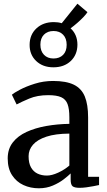

<svg xmlns="http://www.w3.org/2000/svg" viewBox="-20 -1003 576 1034"><path d="M189 11Q144 11 106 -6.5Q68 -24 44.8 -59.8Q21.5 -95.5 21.5 -150Q21.5 -200.5 48.8 -235.8Q76 -271 123 -292.5Q170 -314 229.5 -324.5Q289 -335 353.5 -336V-371.5Q353.5 -416.5 343.8 -442.5Q334 -468.5 309.5 -479.5Q285 -490.5 239.5 -490.5Q181 -490.5 137.2 -472Q93.5 -453.5 69.5 -440.5L44 -493Q54 -502 87.2 -519.8Q120.5 -537.5 167.5 -552.2Q214.5 -567 266 -567Q336.5 -567 377.8 -546.8Q419 -526.5 436.8 -483.2Q454.5 -440 454.5 -370.5V-51H513.5V-6.5Q502.5 -4 484.2 -0.5Q466 3 445.8 5.8Q425.5 8.5 408.5 8.5Q382.5 8.5 371.5 0.5Q360.5 -7.5 360.5 -37V-69Q348 -56.5 323.5 -37.5Q299 -18.5 264.8 -3.8Q230.5 11 189 11ZM232.5 -57.5Q259 -57.5 293.2 -73.2Q327.5 -89 353.5 -111.5V-283.5Q278.5 -283 230 -267Q181.5 -251 157.8 -223.8Q134 -196.5 134 -162Q134 -124.5 147 -101.5Q160 -78.5 182.2 -68Q204.5 -57.5 232.5 -57.5ZM267.5 -640.5Q210.5 -640.5 174.8 -674.5Q139 -708.5 139.5 -762.5Q140 -816.5 176.2 -850.2Q212.5 -884 270 -884Q293.5 -884 312.5 -878L397 -983L451 -937.5Q444.5 -927 429.8 -911.5Q415 -896 396.5 -879.8Q378 -863.5 360 -850.5Q397 -817 397 -762Q396.5 -708 360.8 -674.2Q325 -640.5 267.5 -640.5ZM268 -688Q300.5 -688 319.8 -707.5Q339 -727 339 -761.5Q339 -796.5 319.8 -816.2Q300.5 -836 268.5 -836Q236 -836 216.8 -816.5Q197.5 -797 197.5 -762.5Q197.5 -728 216.8 -708Q236 -688 268 -688Z"/></svg>

Font: Merriweather Light 18pt
Style: Regular
Weight: 400
Version: Version 2.100